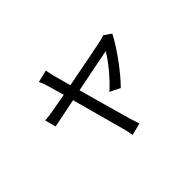

<svg xmlns="http://www.w3.org/2000/svg" viewBox="-130 -891 1260 1260"><g transform="rotate(-45 500.0 -261.0)"><path d="M815 -510C805 -505 789 -501 777 -498C743 -490 573 -457 431 -430L399 -548C393 -573 388 -595 385 -612L300 -591C308 -576 316 -556 323 -531C329 -512 341 -469 356 -416C295 -405 248 -396 234 -394C204 -389 179 -385 151 -383L171 -307C198 -313 280 -329 374 -348C413 -205 461 -27 474 18C481 42 486 68 489 90L574 68C568 50 558 19 552 0C539 -43 490 -220 450 -364C588 -392 730 -420 753 -424C719 -364 643 -272 581 -218L652 -183C720 -250 823 -390 865 -475Z"/></g></svg>

Font: Noto Sans CJK JP Regular
Style: Regular
Weight: 400
Designer: Ryoko NISHIZUKA (kana & ideographs); Paul D. Hunt (Latin, Greek & Cyrillic); Wenlong ZHANG (bopomofo); Sandoll Communica
Foundry: Adobe Systems Incorporated
Version: Version 1.001;PS 1.001;hotconv 1.0.78;makeotf.lib2.5.61930